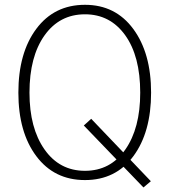

<svg xmlns="http://www.w3.org/2000/svg" viewBox="-20 -743 715 811"><path d="M57.6 -351.6Q57.6 -519.5 133.3 -621.1Q209 -722.7 338.9 -722.7Q467.8 -722.7 543 -620.6Q618.2 -518.6 618.2 -351.6Q618.2 -184.6 543.5 -83.5Q468.8 17.6 338.9 17.6Q209 17.6 133.3 -83.5Q57.6 -184.6 57.6 -351.6ZM104.5 -351.6Q104.5 -202.1 168 -111.8Q231.4 -21.5 338.9 -21.5Q446.3 -21.5 509.3 -111.3Q572.3 -201.2 572.3 -351.6Q572.3 -505.9 508.8 -594.2Q445.3 -682.6 338.9 -682.6Q231.4 -682.6 168 -593.3Q104.5 -503.9 104.5 -351.6ZM334 -212.9 365.2 -241.2 617.2 22.5 585.9 48.8Z"/></svg>

Font: Gothic A1 ExtraLight
Style: Regular
Weight: 275
Designer: HanYang I&C Co.,Ltd.
Foundry: HanYang I&C Co.,Ltd.
Version: Version 2.50